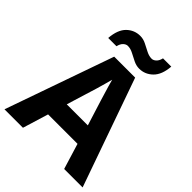

<svg xmlns="http://www.w3.org/2000/svg" viewBox="-254 -1062 1199 1199"><g transform="rotate(45 345.0 -462.5)"><path d="M527 0 475 -170H215L163 0H0L252 -717H437L690 0ZM387 -463Q382 -480 374 -506Q366 -532 358 -559Q350 -586 345 -606Q340 -586 331.5 -556.5Q323 -527 315.5 -500.5Q308 -474 304 -463L253 -297H439ZM143 -773Q149 -851 186.5 -887.5Q224 -924 276 -924Q303 -924 328.5 -911Q354 -898 378.5 -885.5Q403 -873 426 -873Q441 -873 455 -886Q469 -899 475 -925H548Q542 -848 504 -811Q466 -774 415 -774Q389 -774 363.5 -786.5Q338 -799 313.5 -812Q289 -825 265 -825Q250 -825 236 -812Q222 -799 216 -773Z"/></g></svg>

Font: Noto Sans Sinhala
Style: Bold
Weight: 700
Designer: Jelle Bosma - Monotype Design Team
Foundry: Monotype Imaging Inc.
Version: Version 2.006; ttfautohint (v1.8.4.7-5d5b)